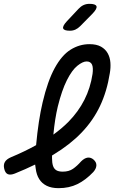

<svg xmlns="http://www.w3.org/2000/svg" viewBox="-58 -970 678 1000"><path d="M428 -74Q388 -32 345 -11Q302 10 247 10Q210 10 185 -2.5Q160 -15 146 -37.5Q132 -60 128 -92Q126 -102 125 -113Q76 -89 19 -66Q-4 -57 -17.5 -63Q-31 -69 -36 -91Q-41 -112 -32.5 -126.5Q-24 -141 -1 -151Q71 -181 130 -214Q142 -344 164 -437Q190 -548 227 -615.5Q264 -683 310 -711.5Q356 -740 408 -740Q445 -740 468 -727Q491 -714 503 -692.5Q515 -671 517 -644Q519 -617 514 -589Q499 -494 463 -418Q427 -342 367 -279.5Q307 -217 221 -165Q217 -163 213 -160V-146Q213 -122 218 -106.5Q223 -91 235 -83.5Q247 -76 269 -76Q301 -76 322.5 -91Q344 -106 364 -129Q382 -147 398.5 -149Q415 -151 429 -139Q445 -125 444 -108Q443 -91 428 -74ZM220 -269Q263 -300 298 -335Q350 -388 381.5 -450Q413 -512 424 -585Q426 -600 425.5 -612.5Q425 -625 421.5 -633Q418 -641 411 -645.5Q404 -650 393 -650Q373 -650 345 -627.5Q317 -605 290.5 -552.5Q264 -500 243 -415Q228 -353 220 -269ZM306 -810Q275 -810 271 -822Q267 -834 290 -859L351 -924Q363 -937 377 -943.5Q391 -950 408 -950Q440 -950 444.5 -937.5Q449 -925 424 -899L360 -834Q348 -822 335 -816Q322 -810 306 -810Z"/></svg>

Font: Maple Mono NL
Style: Italic
Weight: 400
Italic angle: -10°
Monospace: yes
Designer: subframe7536
Version: Version 7.000